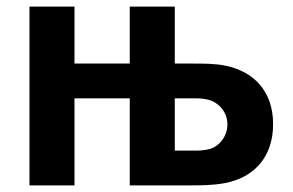

<svg xmlns="http://www.w3.org/2000/svg" viewBox="-20 -560 885 580"><path d="M69 0H205V-263H372V0H557C582 0 624 0 660 -7C748 -24 805 -86 805 -185C805 -285 746 -345 659 -362C628 -368 597 -368 557 -368H508V-540H372V-368H205V-540H69ZM508 -105V-263H572C583 -263 598 -262 612 -258C640 -250 667 -222 667 -184C667 -148 642 -118 614 -110C599 -106 584 -105 572 -105Z"/></svg>

Font: Eudonet ExtraBold
Style: Regular
Weight: 800
Designer: Mikhail Sharanda
Foundry: Mikhail Sharanda
Version: Version 4.503;Glyphs 3.1.2 (3151)